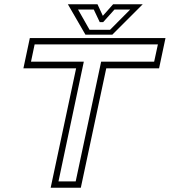

<svg xmlns="http://www.w3.org/2000/svg" viewBox="-20 -878 794 898"><path d="M217 0 336 -558.5H89.5L119.5 -700H754L724 -558.5H477L358 0ZM253.5 -29.5H334L453 -589.5H701L718.5 -670.5H142L125 -589.5H372ZM379.5 -716 297.5 -858H436L461 -804L509 -858H647.5L505.5 -716ZM399 -738.5H494.5L589 -833.5H515.5L462.5 -774.5H446.5L418.5 -833.5H345Z"/></svg>

Font: Tourney Expanded Light
Style: Italic
Weight: 300
Width: 7
Italic angle: -12°
Designer: Tyler Finck
Foundry: Etcetera Type Co
Version: Version 1.010; ttfautohint (v1.8.3)